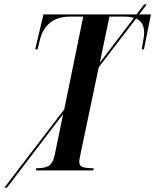

<svg xmlns="http://www.w3.org/2000/svg" viewBox="-75 -780 711 879"><path d="M90 0 91 -10H99Q128 -10 147.5 -20.5Q167 -31 176 -73L214 -258L-43 79H-55L219 -279L306 -704H246Q189 -704 155 -676.5Q121 -649 108 -599L97 -554H86L124 -714H550L585 -760H597L562 -714H616L584 -554H574Q578 -578 581.5 -598.5Q585 -619 585 -630Q585 -679 548 -695L377 -472L295 -82Q292 -67 290 -56.5Q288 -46 288 -39Q288 -20 304.5 -15Q321 -10 347 -10H354L352 0ZM426 -704 382 -493 538 -698Q520 -704 494 -704Z"/></svg>

Font: Noto Serif Display ExtraCondensed SemiBold
Style: Italic
Weight: 600
Width: 2
Italic angle: -12°
Designer: Monotype Design Team
Foundry: Monotype Imaging Inc.
Version: Version 2.009